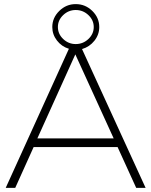

<svg xmlns="http://www.w3.org/2000/svg" viewBox="-20 -916 738 936"><path d="M7.8 0 315.9 -678.2Q280.3 -689 257.6 -718.5Q234.9 -748 234.9 -784.2Q234.9 -829.1 268.8 -862.5Q302.7 -896 349.1 -896Q396 -896 429.9 -862.8Q463.9 -829.6 463.9 -784.2Q463.9 -747.1 440.2 -717.3Q416.5 -687.5 379.9 -676.8L689.9 0H644L553.2 -199.2H144L54.2 0ZM162.1 -241.2H534.2L347.2 -650.9ZM349.1 -701.2Q384.8 -701.2 410.9 -725.8Q437 -750.5 437 -784.2Q437 -817.9 410.9 -842.5Q384.8 -867.2 349.1 -867.2Q314 -867.2 288.1 -842.5Q262.2 -817.9 262.2 -784.2Q262.2 -750.5 288.1 -725.8Q314 -701.2 349.1 -701.2Z"/></svg>

Font: Montserrat Ultra Light
Style: Regular
Weight: 200
Designer: Julieta Ulanovsky
Foundry: Julieta Ulanovsky
Version: Version 3.001;PS 003.001;hotconv 1.0.70;makeotf.lib2.5.58329